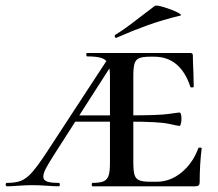

<svg xmlns="http://www.w3.org/2000/svg" viewBox="-61 -654 765 674"><path d="M264 -12Q290 -12 302.5 -17.5Q315 -23 320 -37Q325 -51 325 -81V-387Q325 -416 318.5 -430.5Q312 -445 295 -450.5Q278 -456 244 -456Q242 -456 242 -462Q242 -468 244 -468H607Q616 -468 616 -460Q616 -440 618 -398L619 -350Q619 -347 613 -347Q607 -347 607 -350Q572 -455 480 -455H466Q439 -455 427 -449.5Q415 -444 411 -430Q407 -416 407 -386V-85Q407 -55 411 -41Q415 -27 427 -21.5Q439 -16 466 -16H489Q536 -16 575.5 -48Q615 -80 635 -133Q635 -136 641 -136Q647 -136 647 -133Q640 -79 640 -15Q640 -7 636.5 -3.5Q633 0 624 0H264Q261 0 261 -6Q261 -12 264 -12ZM-36 -12Q-6 -12 13 -19.5Q32 -27 51.5 -49Q71 -71 102 -118L323 -456L336 -434L127 -108Q108 -78 99.5 -61.5Q91 -45 91 -34Q91 -22 103.5 -17Q116 -12 145 -12Q149 -12 149 -6Q149 0 145 0Q130 0 104 -2Q76 -4 52 -4Q31 -4 3 -2Q-21 0 -36 0Q-41 0 -41 -6Q-41 -12 -36 -12ZM201 -249H375V-227H201ZM389 -227V-249Q497 -249 531 -254Q565 -259 569 -259Q576 -259 576 -236Q576 -227 574 -219.5Q572 -212 569 -212Q564 -212 530.5 -219.5Q497 -227 389 -227ZM347 -521Q343 -521 342 -525.5Q341 -530 344 -532Q376 -551 432 -595Q478 -630 482 -633Q487 -637 514 -629Q541 -621 561 -611Q581 -601 571 -599Q509 -584 457.5 -565.5Q406 -547 349 -522Z"/></svg>

Font: Cormorant SC SemiBold
Style: Regular
Weight: 600
Designer: Christian Thalmann (Catharsis Fonts)
Foundry: Catharsis Fonts
Version: Version 4.000